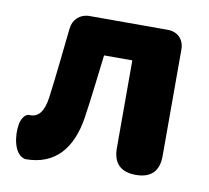

<svg xmlns="http://www.w3.org/2000/svg" viewBox="-69 -645 801 736"><g transform="rotate(10 331.5 -277.5)"><path d="M591 -284V-504C591 -543 565 -569 526 -569H376H222C186 -569 159 -545 155 -509C145 -418 136 -325 124 -235C116 -176 94 -155 64 -155C63 -155 62 -155 62 -155C44 -158 30 -132 27 -114C19 -69 29 5 74 14C74 14 75 14 76 14C189 14 253 -58 272 -185C284 -266 293 -349 303 -430H413V-89C413 -30 443 0 502 0C561 0 591 -30 591 -89V-284Z"/></g></svg>

Font: GenSenRounded2 TW H
Style: Regular
Weight: 900
Version: Version 2.100;PS 2.1;hotconv 16.6.51;makeotf.lib2.5.65220 DE